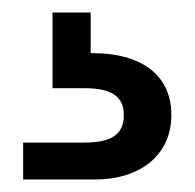

<svg xmlns="http://www.w3.org/2000/svg" viewBox="-20 -27 312 307"><path d="M125 -7H64V114H114C157 114 178 126 178 157C178 189 157 201 114 201H17V260H132C204 260 254 221 254 157C254 90 202 58 129 58H125Z"/></svg>

Font: Matrixport Regular
Style: Regular
Weight: 400
Designer: Ninad Kale (Devanagari), Jonny Pinhorn (Latin)
Foundry: Indian Type Foundry
Version: Version 3.200;PS 1.000;hotconv 16.6.54;makeotf.lib2.5.65590